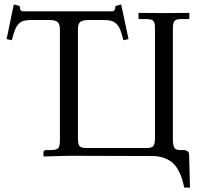

<svg xmlns="http://www.w3.org/2000/svg" viewBox="-20 -704 903 865"><path d="M250 -571.8Q250 -595.2 239.5 -604.5Q229 -613.8 202.1 -613.8H125Q102.5 -613.8 89.8 -611.1Q77.1 -608.4 66.2 -598.4Q55.2 -588.4 48.1 -571Q41 -553.7 33.2 -522.9L9.8 -527.8L42 -684.1L68.8 -676.8Q68.8 -652.8 85 -652.8H483.9Q500 -652.8 500 -676.8L525.9 -684.1L559.1 -527.8L536.1 -522.9Q528.3 -553.7 521.2 -571Q514.2 -588.4 502.9 -598.1Q491.7 -607.9 478.8 -610.8Q465.8 -613.8 442.9 -613.8H378.9Q351.6 -613.8 341.3 -605Q331.1 -596.2 331.1 -571.8V-83Q331.1 -53.2 338.6 -45.2Q346.2 -37.1 370.1 -37.1H639.2Q664.6 -37.1 671.4 -46.9Q678.2 -56.6 678.2 -83V-571.8Q678.2 -586.4 677.5 -593Q676.8 -599.6 673.1 -606.4Q669.4 -613.3 661.4 -615.5Q653.3 -617.7 639.2 -618.2H608.9Q604 -618.2 604 -623V-645L606 -646L713.9 -645L830.1 -646L833 -645V-623Q833 -618.2 827.1 -618.2H796.9Q771.5 -617.7 765.1 -608.4Q758.8 -599.1 758.8 -571.8V-77.1Q758.8 -50.3 764.9 -39.1Q771 -27.8 793.9 -27.8H811Q817.9 -27.8 825 -22.5Q832 -17.1 832 -7.8L835.9 141.1H810.1Q804.7 116.7 799.1 98.9Q793.5 81.1 782.2 61Q771 41 756.6 28.6Q742.2 16.1 719.2 7.8Q696.8 -1 667 -1Q488.8 -2 346.2 -2H286.1L178.2 1L175.8 -1V-18.1Q175.8 -22 178.7 -24.9Q181.6 -27.8 185.1 -27.8H210.9Q235.8 -28.8 242.9 -37.1Q250 -45.4 250 -75.2Z"/></svg>

Font: Linux Libertine G
Style: Regular
Weight: 400
Designer: Philipp H. Poll
Foundry: Philipp H. Poll
Version: Version 4.7.5